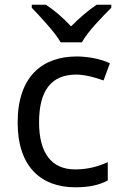

<svg xmlns="http://www.w3.org/2000/svg" viewBox="-20 -786 520 816"><path d="M238 -606H328C352 -651 415 -715 453 -753V-766H391C356 -743 318 -710 282 -674C249 -710 210 -743 175 -766H115V-753C151 -715 212 -651 238 -606ZM300 10C361 10 402 0 438 -19V-97C401 -80 357 -66 299 -66C198 -66 146 -137 146 -266C146 -400 197 -469 304 -469C341 -469 388 -456 420 -444L447 -517C415 -533 360 -546 306 -546C162 -546 55 -463 55 -265C55 -75 157 10 300 10Z"/></svg>

Font: Noto Sans Mahajani
Style: Regular
Weight: 400
Designer: Monotype Design Team
Foundry: Monotype Imaging Inc.
Version: Version 2.003